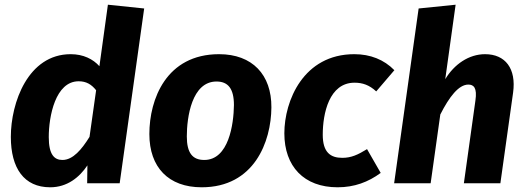

<svg xmlns="http://www.w3.org/2000/svg" viewBox="-20 -778 2237 815"><path d="M438 -758 402 -497C375 -527 334 -548 280 -548C99 -548 26 -342 26 -197C26 -64 82 17 193 17C265 17 317 -25 351 -76L350 0H488L592 -742ZM314 -433C346 -433 368 -420 388 -395L360 -197C327 -144 290 -99 245 -99C211 -99 187 -121 187 -196C187 -284 215 -433 314 -433Z M836 17C1059 17 1131 -176 1132 -322C1133 -461 1051 -548 910 -548C686 -548 614 -357 614 -209C614 -68 695 17 836 17ZM847 -99C797 -99 773 -129 773 -199C773 -280 794 -432 899 -432C948 -432 973 -402 973 -332C972 -251 951 -99 847 -99Z M1484 -548C1268 -548 1187 -350 1187 -212C1187 -72 1270 17 1413 17C1484 17 1543 -5 1596 -44L1538 -145C1499 -121 1471 -108 1433 -108C1383 -108 1350 -131 1350 -206C1350 -296 1377 -427 1485 -427C1519 -427 1548 -417 1577 -390L1654 -480C1610 -525 1552 -548 1484 -548Z M2039 -548C1970 -548 1908 -505 1870 -442L1914 -758L1757 -742L1653 0H1808L1849 -292C1887 -367 1927 -419 1968 -419C1991 -419 2006 -405 1998 -351L1949 0H2104L2158 -385C2172 -487 2125 -548 2039 -548Z"/></svg>

Font: Fira Sans
Style: Bold Italic
Weight: 700
Italic angle: -8°
Designer: bBox Type GmbH & Carrois Corporate GbR & Edenspiekermann AG
Foundry: bBox Type GmbH & Carrois Corporate GbR & Edenspiekermann AG
Version: Version 4.301;PS 004.301;hotconv 1.0.88;makeotf.lib2.5.64775